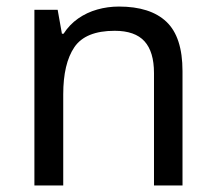

<svg xmlns="http://www.w3.org/2000/svg" viewBox="-20 -566 658 586"><path d="M343 -546Q439 -546 488 -499.5Q537 -453 537 -349V0H450V-343Q450 -408 421 -440Q392 -472 330 -472Q241 -472 207 -422Q173 -372 173 -278V0H85V-536H156L169 -463H174Q192 -491 218.5 -509.5Q245 -528 277 -537Q309 -546 343 -546Z"/></svg>

Font: lkannada85
Style: Book
Weight: 400
Designer: Jelle Bosma - Monotype Design Team
Foundry: Monotype Imaging Inc.
Version: Version 2.003